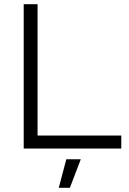

<svg xmlns="http://www.w3.org/2000/svg" viewBox="-20 -708 617 915"><path d="M93 -688H159V-62H558V0H93ZM365 51 313 187H260L296 51Z"/></svg>

Font: Roundo
Style: Regular
Weight: 400
Designer: Namrata Goyal (Gurmukhi), Shiva Nallaperumal (Latin)
Foundry: Indian Type Foundry
Version: Version 1.000;PS 1.0;hotconv 1.0.88;makeotf.lib2.5.647800